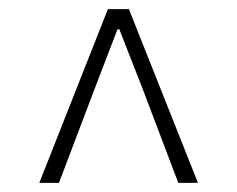

<svg xmlns="http://www.w3.org/2000/svg" viewBox="-20 -690 519 420"><path d="M66 -290 216 -670H262L413 -290H370L293 -493L241 -626H237L186 -493L109 -290Z"/></svg>

Font: Source Sans 3 Light
Style: Regular
Weight: 300
Designer: Paul D. Hunt
Foundry: Adobe
Version: Version 3.052;hotconv 1.1.0;makeotfexe 2.6.0